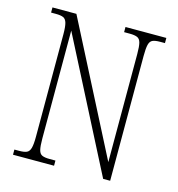

<svg xmlns="http://www.w3.org/2000/svg" viewBox="-106 -807 833 899"><g transform="rotate(15 310.0 -357.0)"><path d="M38 0V-25H61Q85 -25 97.5 -30.5Q110 -36 115 -54Q120 -72 120 -109V-606Q120 -642 115 -660Q110 -678 97.5 -683.5Q85 -689 61 -689H38V-714H154L478 -82V-606Q478 -642 473.5 -660Q469 -678 456 -683.5Q443 -689 420 -689H392V-714H590V-689H567Q543 -689 530.5 -683.5Q518 -678 513.5 -660Q509 -642 509 -605V0H475L151 -632V-109Q151 -72 155.5 -54Q160 -36 172.5 -30.5Q185 -25 209 -25H237V0Z"/></g></svg>

Font: Noto Serif Bengali Condensed ExtraLight
Style: Regular
Weight: 200
Width: 3
Designer: Juan Bruce, Universal Thirst, Indian Type Foundry and the Monotype Design Team.
Foundry: Monotype Imaging Inc.
Version: Version 2.003; ttfautohint (v1.8.4.7-5d5b)